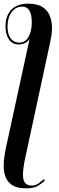

<svg xmlns="http://www.w3.org/2000/svg" viewBox="-25 -785 323 1045"><path d="M116 240Q68 240 42 223Q16 206 5.5 178.5Q-5 151 -5 119Q-5 95 -1.5 70Q2 45 8 16L136 -573Q126 -557 109.5 -550Q93 -543 77 -543Q42 -543 23.5 -570.5Q5 -598 5 -641Q5 -699 36.5 -732Q68 -765 128 -765Q178 -765 206 -747Q234 -729 246 -699Q258 -669 258 -632Q258 -612 255 -592.5Q252 -573 247 -550L112 76Q100 132 100 166Q100 200 113.5 212.5Q127 225 145 225Q169 225 184.5 213.5Q200 202 214 190L219 198Q196 219 175.5 229.5Q155 240 116 240ZM80 -553Q113 -553 130.5 -584.5Q148 -616 148 -663Q148 -749 96 -749Q60 -749 38 -718Q16 -687 16 -640Q16 -598 33.5 -575.5Q51 -553 80 -553Z"/></svg>

Font: Noto Serif Display ExtraCondensed SemiBold
Style: Italic
Weight: 600
Width: 2
Italic angle: -12°
Designer: Monotype Design Team
Foundry: Monotype Imaging Inc.
Version: Version 2.009